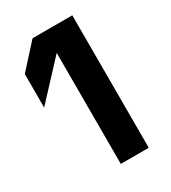

<svg xmlns="http://www.w3.org/2000/svg" viewBox="-174 -795 788 885"><g transform="rotate(-30 220.0 -352.5)"><path d="M204.5 0V-590.8L28.4 -401.5V-580L141.9 -705H353.3V0Z"/></g></svg>

Font: TikTok Sans Light
Style: Regular
Weight: 300
Version: Version 4.000